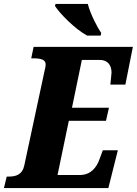

<svg xmlns="http://www.w3.org/2000/svg" viewBox="-42 -951 692 971"><path d="M399 -771H467L470 -784C451 -811 415 -880 402 -931H239L236 -921C258 -885 339 -802 399 -771ZM-22 0H506L554 -191H478L462 -148C447 -104 417 -66 362 -66H249L306 -340H494L509 -406H322L372 -648H462C505 -648 522 -619 522 -584C522 -577 517 -532 516 -523H592L630 -714H128L116 -656H126C164 -656 189 -650 189 -625C189 -617 186 -603 183 -591L81 -115C71 -67 38 -58 2 -58H-8Z"/></svg>

Font: Noto Serif Condensed Black
Style: Italic
Weight: 900
Width: 3
Italic angle: -12°
Designer: Monotype Design Team
Foundry: Monotype Imaging Inc.
Version: Version 2.013